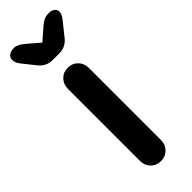

<svg xmlns="http://www.w3.org/2000/svg" viewBox="-271 -762 778 778"><g transform="rotate(-45 118.0 -373.0)"><path d="M178 -61Q178 -35 161 -17.5Q144 0 118 0Q92 0 75 -17.5Q58 -35 58 -61V-474Q58 -500 75 -517.5Q92 -535 118 -535Q144 -535 161 -517.5Q178 -500 178 -474ZM98 -600Q60 -600 37 -630L-7 -685Q-19 -701 -19 -717Q-19 -730 -8.5 -738Q2 -746 22 -746Q40 -746 67 -723L132 -667L106 -670L167 -723Q181 -735 192 -740.5Q203 -746 222 -746Q236 -746 245.5 -738.5Q255 -731 255 -720Q255 -713 251.5 -704.5Q248 -696 239 -685L195 -630Q172 -600 134 -600Z"/></g></svg>

Font: Quicksand Light
Style: Bold
Weight: 700
Version: Version 3.004